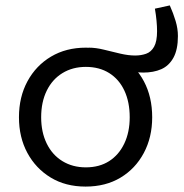

<svg xmlns="http://www.w3.org/2000/svg" viewBox="-20 -682 678 709"><path d="M509 -414Q494 -414 478.5 -416.5Q463 -419 449 -423L308 -506Q334 -506 364 -498.5Q394 -491 424 -484Q454 -477 479 -477Q501 -477 519.5 -483.5Q538 -490 549 -509.5Q560 -529 560 -567Q560 -584 558 -605.5Q556 -627 552 -650L607 -662Q620 -633 628.5 -604.5Q637 -576 637 -549Q637 -499 620.5 -469Q604 -439 575.5 -426.5Q547 -414 509 -414ZM296 7Q222 7 167 -26.5Q112 -60 81 -117.5Q50 -175 50 -249Q50 -324 81.5 -382Q113 -440 168.5 -473Q224 -506 297 -506Q371 -506 426 -472.5Q481 -439 511.5 -381.5Q542 -324 542 -249Q542 -175 511 -117Q480 -59 425 -26Q370 7 296 7ZM297 -64Q347 -64 383 -87Q419 -110 439 -152Q459 -194 459 -249Q459 -305 439.5 -347Q420 -389 383.5 -412Q347 -435 297 -435Q248 -435 210.5 -412Q173 -389 152.5 -347Q132 -305 132 -249Q132 -194 152.5 -152Q173 -110 210.5 -87Q248 -64 297 -64Z"/></svg>

Font: REM Light
Style: Regular
Weight: 300
Designer: Octavio Pardo
Foundry: Ashler Design
Version: Version 1.005;gftools[0.9.28]